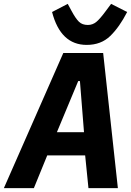

<svg xmlns="http://www.w3.org/2000/svg" viewBox="-57 -972 677 992"><path d="M400 0 383 -169H187L118 0H-37L270 -698H476L552 0ZM356 -553H347L237 -289H377ZM212 -910 293 -952 313 -915Q334 -876 351 -859.5Q368 -843 397 -843Q422 -843 441.5 -859.5Q461 -876 491 -917L517 -952L600 -910Q560 -832 512.5 -786Q465 -740 391 -740Q256 -740 212 -910Z"/></svg>

Font: iA Writer Mono V
Style: Regular
Weight: 400
Italic angle: -9.5°
Designer: Mike Abbink, Paul van der Laan, Pieter van Rosmalen
Foundry: Bold Monday
Version: Version 2.000